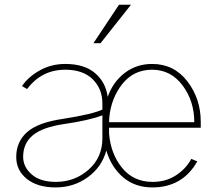

<svg xmlns="http://www.w3.org/2000/svg" viewBox="-20 -777 922 814"><path d="M48.8 -111.3Q48.8 -175.8 94.7 -216.8Q140.6 -257.8 249 -273.4Q373 -293 414.1 -312.5V-337.9Q414.1 -400.4 373 -440.9Q332 -481.4 256.8 -481.4Q156.2 -481.4 94.7 -399.4L73.2 -412.1Q100.6 -452.1 149.4 -479Q198.2 -505.9 256.8 -505.9Q337.9 -505.9 383.3 -466.8Q428.7 -427.7 436.5 -366.2Q459 -429.7 508.8 -467.8Q558.6 -505.9 625 -505.9Q717.8 -505.9 774.4 -432.1Q831.1 -358.4 831.1 -260.7V-235.4H442.4V-210.9Q449.2 -125 497.6 -65.4Q545.9 -5.9 627 -5.9Q683.6 -5.9 726.1 -33.7Q768.6 -61.5 791 -103.5L816.4 -92.8Q753.9 17.6 626 17.6Q552.7 17.6 502.4 -24.9Q452.1 -67.4 430.7 -138.7Q412.1 -69.3 352.5 -25.9Q293 17.6 215.8 17.6Q138.7 17.6 93.8 -18.6Q48.8 -54.7 48.8 -111.3ZM78.1 -112.3Q78.1 -69.3 114.3 -37.6Q150.4 -5.9 216.8 -5.9Q296.9 -5.9 355.5 -57.6Q414.1 -109.4 414.1 -190.4V-288.1Q358.4 -266.6 251 -251Q159.2 -237.3 118.7 -203.1Q78.1 -168.9 78.1 -112.3ZM442.4 -258.8H803.7Q803.7 -348.6 753.9 -415Q704.1 -481.4 625 -481.4Q546.9 -481.4 499 -421.4Q451.2 -361.3 443.4 -279.3ZM376 -593.8 484.4 -756.8H535.2L406.2 -593.8Z"/></svg>

Font: Gothic A1 Thin
Style: Regular
Weight: 250
Designer: HanYang I&C Co.,Ltd.
Foundry: HanYang I&C Co.,Ltd.
Version: Version 2.50